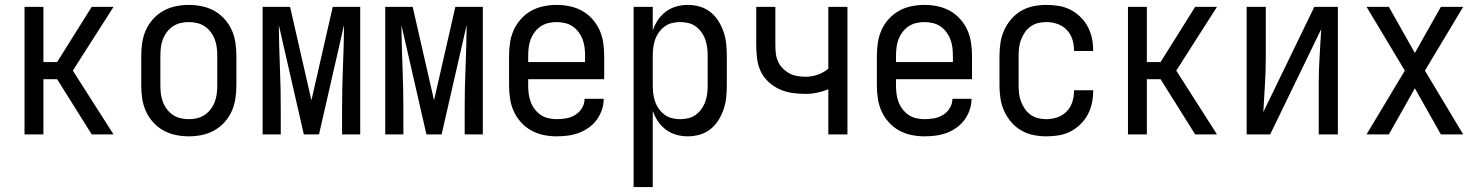

<svg xmlns="http://www.w3.org/2000/svg" viewBox="-20 -548 6040 783"><path d="M354 0 213 -225H157V0H80V-520H157V-295H213L354 -520H443L277 -260L443 0Z M750 8Q723 8 696.5 2.5Q670 -3 646.5 -16Q623 -29 604.5 -49.5Q586 -70 575 -94.5Q564 -119 560 -146Q556 -173 556 -200V-320Q556 -347 560 -374Q564 -401 575 -425.5Q586 -450 604.5 -470.5Q623 -491 646.5 -504Q670 -517 696.5 -522.5Q723 -528 750 -528Q777 -528 803.5 -522.5Q830 -517 853.5 -504Q877 -491 895.5 -470.5Q914 -450 925 -425.5Q936 -401 940 -374Q944 -347 944 -320V-200Q944 -173 940 -146Q936 -119 925 -94.5Q914 -70 895.5 -49.5Q877 -29 853.5 -16Q830 -3 803.5 2.5Q777 8 750 8ZM750 -62Q767 -62 784 -66Q801 -70 815 -79.5Q829 -89 839.5 -103Q850 -117 856 -133Q862 -149 864 -166Q866 -183 866 -200V-320Q866 -337 864 -354Q862 -371 856 -387Q850 -403 839.5 -417Q829 -431 815 -440.5Q801 -450 784 -454Q767 -458 750 -458Q733 -458 716 -454Q699 -450 685 -440.5Q671 -431 660.5 -417Q650 -403 644 -387Q638 -371 636 -354Q634 -337 634 -320V-200Q634 -183 636 -166Q638 -149 644 -133Q650 -117 660.5 -103Q671 -89 685 -79.5Q699 -70 716 -66Q733 -62 750 -62Z M1051 0V-520H1163L1250 -139L1337 -520H1449V0H1375V-104Q1375 -188 1378.5 -271.5Q1382 -355 1383 -438V-446L1281 0H1219L1117 -446Q1118 -360 1121.5 -274.5Q1125 -189 1125 -104V0Z M1551 0V-520H1663L1750 -139L1837 -520H1949V0H1875V-104Q1875 -188 1878.5 -271.5Q1882 -355 1883 -438V-446L1781 0H1719L1617 -446Q1618 -360 1621.5 -274.5Q1625 -189 1625 -104V0Z M2250 8Q2223 8 2196.5 2.5Q2170 -3 2146.5 -16Q2123 -29 2104.5 -49.5Q2086 -70 2075 -94.5Q2064 -119 2060 -146Q2056 -173 2056 -200V-320Q2056 -347 2060 -374Q2064 -401 2075 -425.5Q2086 -450 2104.5 -470.5Q2123 -491 2146.5 -504Q2170 -517 2196.5 -522.5Q2223 -528 2250 -528Q2277 -528 2303.5 -522.5Q2330 -517 2353.5 -504Q2377 -491 2395.5 -470.5Q2414 -450 2425 -425.5Q2436 -401 2440 -374Q2444 -347 2444 -320V-225H2134V-200Q2134 -183 2136 -166Q2138 -149 2144 -133Q2150 -117 2160.5 -103Q2171 -89 2185 -79.5Q2199 -70 2216 -66Q2233 -62 2250 -62Q2270 -62 2289.5 -65.5Q2309 -69 2326 -79.5Q2343 -90 2353.5 -107.5Q2364 -125 2364 -145H2442Q2442 -122 2434.5 -100Q2427 -78 2413.5 -59.5Q2400 -41 2381 -27.5Q2362 -14 2340.5 -6Q2319 2 2296 5Q2273 8 2250 8ZM2366 -295V-320Q2366 -337 2364 -354Q2362 -371 2356 -387Q2350 -403 2339.5 -417Q2329 -431 2315 -440.5Q2301 -450 2284 -454Q2267 -458 2250 -458Q2233 -458 2216 -454Q2199 -450 2185 -440.5Q2171 -431 2160.5 -417Q2150 -403 2144 -387Q2138 -371 2136 -354Q2134 -337 2134 -320V-295Z M2564 215V-520H2642V-424Q2650 -447 2663.5 -467Q2677 -487 2696 -501Q2715 -515 2738 -521.5Q2761 -528 2785 -528Q2810 -528 2834 -521Q2858 -514 2877.5 -498.5Q2897 -483 2910 -462Q2923 -441 2931 -417.5Q2939 -394 2941.5 -369.5Q2944 -345 2944 -320V-200Q2944 -175 2941.5 -150.5Q2939 -126 2931 -102.5Q2923 -79 2910 -58Q2897 -37 2877.5 -21.5Q2858 -6 2834 1Q2810 8 2785 8Q2761 8 2738 1.5Q2715 -5 2696 -19Q2677 -33 2663.5 -53Q2650 -73 2642 -96V215ZM2754 -62Q2771 -62 2787.5 -66Q2804 -70 2817.5 -80Q2831 -90 2841 -104Q2851 -118 2856.5 -134Q2862 -150 2864 -166.5Q2866 -183 2866 -200V-320Q2866 -337 2864 -353.5Q2862 -370 2856.5 -386Q2851 -402 2841 -416Q2831 -430 2817.5 -440Q2804 -450 2787.5 -454Q2771 -458 2754 -458Q2737 -458 2720.5 -454Q2704 -450 2690.5 -440Q2677 -430 2667 -416Q2657 -402 2651.5 -386Q2646 -370 2644 -353.5Q2642 -337 2642 -320V-200Q2642 -183 2644 -166.5Q2646 -150 2651.5 -134Q2657 -118 2667 -104Q2677 -90 2690.5 -80Q2704 -70 2720.5 -66Q2737 -62 2754 -62Z M3358 0V-184Q3336 -175 3312.5 -170Q3289 -165 3266 -165Q3238 -165 3210.5 -169Q3183 -173 3158 -184.5Q3133 -196 3112.5 -215.5Q3092 -235 3081 -260Q3070 -285 3067 -312.5Q3064 -340 3064 -368V-520H3142V-368Q3142 -351 3143.5 -333.5Q3145 -316 3152 -299.5Q3159 -283 3171 -270.5Q3183 -258 3198 -249.5Q3213 -241 3230.5 -238Q3248 -235 3266 -235Q3291 -235 3315 -243.5Q3339 -252 3358 -268V-520H3436V0Z M3750 8Q3723 8 3696.5 2.5Q3670 -3 3646.5 -16Q3623 -29 3604.5 -49.5Q3586 -70 3575 -94.5Q3564 -119 3560 -146Q3556 -173 3556 -200V-320Q3556 -347 3560 -374Q3564 -401 3575 -425.5Q3586 -450 3604.5 -470.5Q3623 -491 3646.5 -504Q3670 -517 3696.5 -522.5Q3723 -528 3750 -528Q3777 -528 3803.5 -522.5Q3830 -517 3853.5 -504Q3877 -491 3895.5 -470.5Q3914 -450 3925 -425.5Q3936 -401 3940 -374Q3944 -347 3944 -320V-225H3634V-200Q3634 -183 3636 -166Q3638 -149 3644 -133Q3650 -117 3660.5 -103Q3671 -89 3685 -79.5Q3699 -70 3716 -66Q3733 -62 3750 -62Q3770 -62 3789.5 -65.5Q3809 -69 3826 -79.5Q3843 -90 3853.5 -107.5Q3864 -125 3864 -145H3942Q3942 -122 3934.5 -100Q3927 -78 3913.5 -59.5Q3900 -41 3881 -27.5Q3862 -14 3840.5 -6Q3819 2 3796 5Q3773 8 3750 8ZM3866 -295V-320Q3866 -337 3864 -354Q3862 -371 3856 -387Q3850 -403 3839.5 -417Q3829 -431 3815 -440.5Q3801 -450 3784 -454Q3767 -458 3750 -458Q3733 -458 3716 -454Q3699 -450 3685 -440.5Q3671 -431 3660.5 -417Q3650 -403 3644 -387Q3638 -371 3636 -354Q3634 -337 3634 -320V-295Z M4247 8Q4220 8 4193.5 2.5Q4167 -3 4144 -16.5Q4121 -30 4103.5 -50.5Q4086 -71 4075 -95.5Q4064 -120 4060 -146.5Q4056 -173 4056 -200V-320Q4056 -347 4060 -373.5Q4064 -400 4075 -424.5Q4086 -449 4103.5 -469.5Q4121 -490 4144 -503.5Q4167 -517 4193.5 -522.5Q4220 -528 4247 -528Q4272 -528 4297 -524Q4322 -520 4344 -509Q4366 -498 4384.5 -480.5Q4403 -463 4415 -441Q4427 -419 4432.5 -394.5Q4438 -370 4438 -345V-340H4360V-343Q4360 -366 4353 -388Q4346 -410 4330 -426.5Q4314 -443 4292 -450.5Q4270 -458 4247 -458Q4230 -458 4213.5 -454Q4197 -450 4183 -440Q4169 -430 4159.5 -416Q4150 -402 4144 -386.5Q4138 -371 4136 -354Q4134 -337 4134 -320V-200Q4134 -183 4136 -166Q4138 -149 4144 -133.5Q4150 -118 4159.5 -104Q4169 -90 4183 -80Q4197 -70 4213.5 -66Q4230 -62 4247 -62Q4270 -62 4292 -69.5Q4314 -77 4330 -93.5Q4346 -110 4353 -132Q4360 -154 4360 -177V-180H4438V-175Q4438 -150 4432.5 -125.5Q4427 -101 4415 -79Q4403 -57 4384.5 -39.5Q4366 -22 4344 -11Q4322 0 4297 4Q4272 8 4247 8Z M4854 0 4713 -225H4657V0H4580V-520H4657V-295H4713L4854 -520H4943L4777 -260L4943 0Z M5064 0V-520H5142V-312Q5142 -257 5138.5 -202Q5135 -147 5132 -91L5340 -520H5436V0H5358V-208Q5358 -263 5361.5 -318Q5365 -373 5368 -429L5160 0Z M5553 0 5709 -260 5553 -520H5644L5750 -332L5856 -520H5947L5791 -260L5947 0H5856L5750 -188L5644 0Z"/></svg>

Font: Iosevka Custom
Style: Regular
Weight: 400
Monospace: yes
Designer: Belleve Invis
Foundry: Belleve Invis
Version: Version 32.5.0; ttfautohint (v1.8.4)